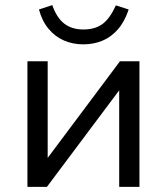

<svg xmlns="http://www.w3.org/2000/svg" viewBox="-20 -729 651 749"><path d="M87 0V-490H166V-93H151L448 -490H524V0H445V-398H461L163 0ZM305 -556Q264 -556 229.5 -571Q195 -586 169.5 -616.5Q144 -647 132 -692L184 -709Q201 -660 230.5 -637Q260 -614 305 -614Q351 -614 380 -635.5Q409 -657 432 -708L482 -692Q466 -644 439.5 -614Q413 -584 379 -570Q345 -556 305 -556Z"/></svg>

Font: Nunito Sans 10pt
Style: Regular
Weight: 400
Designer: Vernon Adams
Foundry: Vernon Adams
Version: Version 3.101;gftools[0.9.27]